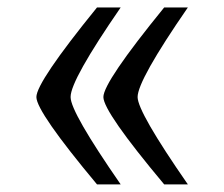

<svg xmlns="http://www.w3.org/2000/svg" viewBox="-20 -500 601 515"><path d="M240.2 -5.4Q77.6 -200.2 77.6 -239.7Q77.6 -279.8 240.2 -480H303.7Q169.4 -285.2 169.4 -240.2V-239.3Q169.4 -199.2 303.7 -5.4ZM420.4 -5.4Q257.3 -200.2 257.3 -239.7Q257.3 -279.8 420.4 -480H483.9Q349.1 -284.7 349.1 -239.7Q349.1 -199.7 483.9 -5.4Z"/></svg>

Font: DimaThulth2
Style: Regular
Weight: 400
Designer: R.Balvardi
Foundry: R.Balvardi (R.Balvardi@gmail.com)
Version: Version 1.00;November 13, 2018;FontCreator 11.5.0.2427 64-bi